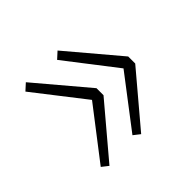

<svg xmlns="http://www.w3.org/2000/svg" viewBox="-104 -596 638 638"><g transform="rotate(-45 214.5 -277.5)"><path d="M82 -81 234 -261V-294L82 -474L59 -453L196 -277L59 -99ZM231 -81 383 -261V-294L231 -474L208 -453L344 -277L208 -99Z"/></g></svg>

Font: Noto Sans Japanese Thin
Style: Regular
Weight: 100
Designer: Ryoko NISHIZUKA (kana & ideographs); Paul D. Hunt (Latin, Greek & Cyrillic); Wenlong ZHANG (bopomofo); Sandoll Communica
Foundry: Adobe Systems Incorporated
Version: Version 1.000;PS 1;hotconv 1.0.78;makeotf.lib2.5.61930